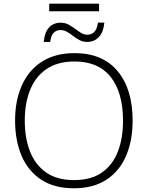

<svg xmlns="http://www.w3.org/2000/svg" viewBox="-20 -1014 804 1044"><path d="M701.2 -357.9Q701.2 -249.5 665.5 -166.5Q629.9 -83.5 558.8 -36.9Q487.8 9.8 381.8 9.8Q274.9 9.8 203.9 -37.1Q132.8 -84 97.4 -167Q62 -250 62 -358.9Q62 -467.3 98.9 -549.8Q135.7 -632.3 207.8 -678.7Q279.8 -725.1 385.7 -725.1Q538.1 -725.1 619.6 -627.2Q701.2 -529.3 701.2 -357.9ZM114.7 -358.4Q114.7 -262.2 143.6 -189.5Q172.4 -116.7 231.7 -75.7Q291 -34.7 382.3 -34.7Q474.1 -34.7 533 -75.2Q591.8 -115.7 620.4 -188.5Q648.9 -261.2 648.9 -357.9Q648.9 -510.3 582.3 -595Q515.6 -679.7 385.7 -679.7Q293.9 -679.7 233.9 -639.2Q173.8 -598.6 144.3 -526.4Q114.7 -454.1 114.7 -358.4ZM247.6 -952.6V-994.1H518.6V-952.6ZM217.8 -786.1Q222.2 -836.9 246.1 -863.8Q270 -890.6 310.1 -890.6Q333 -890.6 352.1 -880.6Q371.1 -870.6 387.7 -857.9Q404.3 -845.2 420.7 -835.2Q437 -825.2 455.1 -825.2Q476.6 -825.2 491.9 -839.6Q507.3 -854 512.7 -891.1H547.4Q543 -840.8 518.3 -813.5Q493.7 -786.1 453.6 -786.1Q430.7 -786.1 412.4 -795.9Q394 -805.7 377.7 -818.4Q361.3 -831.1 344.7 -840.8Q328.1 -850.6 308.6 -850.6Q288.1 -850.6 272.9 -836.7Q257.8 -822.8 252.9 -786.1Z"/></svg>

Font: Open Sans Light
Style: Regular
Weight: 300
Designer: Monotype Design Team
Foundry: Monotype Imaging Inc.
Version: Version 3.000; ttfautohint (v1.8.4)